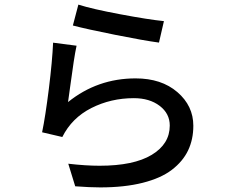

<svg xmlns="http://www.w3.org/2000/svg" viewBox="-20 -775 996 835"><path d="M296.9 -664.1 320.8 -754.9Q380.9 -735.8 503.2 -712.9Q625.5 -689.9 692.9 -683.1L671.4 -589.8Q605.5 -598.6 481 -623.5Q356.4 -648.4 296.9 -664.1ZM313 -576.2Q307.1 -549.3 300.5 -506.1Q293.9 -462.9 285.4 -399.7Q276.9 -336.4 275.9 -331.1Q403.8 -434.1 569.8 -434.1Q682.1 -434.1 751.5 -374.3Q820.8 -314.5 820.8 -228Q820.8 -168.5 797.9 -120.6Q774.9 -72.8 727.3 -36.4Q679.7 0 600.6 20Q521.5 40 416 40Q372.1 40 307.1 35.2L276.9 -63Q352.5 -54.2 413.1 -54.2Q561.5 -54.2 639.9 -101.6Q718.3 -148.9 718.3 -229Q718.3 -281.2 674.3 -314.7Q630.4 -348.1 562 -348.1Q462.4 -348.1 377.4 -305.2Q292.5 -262.2 251 -179.2L163.1 -199.7Q177.2 -267.1 192.4 -388.4Q207.5 -509.8 210.9 -589.4Z"/></svg>

Font: Karasuma Gothic
Style: Regular
Weight: 500
Designer: Rasmus Andersson / Ryoko Nishizuka
Foundry: Genbu
Version: Version 1.00